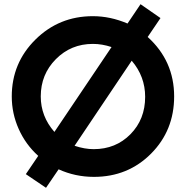

<svg xmlns="http://www.w3.org/2000/svg" viewBox="-20 -829 885 914"><path d="M36 -370Q36 -529 148.5 -640.5Q261 -752 422 -752Q505 -752 587 -717L649 -809L744 -743L683 -653Q809 -539 809 -370Q809 -208 699 -97.5Q589 13 427 13Q338 13 259 -23L199 65L103 0L162 -87Q102 -141 69 -215Q36 -289 36 -370ZM174 -370Q174 -275 239 -201L511 -605Q466 -620 422 -620Q318 -620 246 -547.5Q174 -475 174 -370ZM335 -135Q383 -119 426 -119Q531 -119 601 -190Q671 -261 671 -368Q671 -465 607 -540Z"/></svg>

Font: Involve
Style: Bold
Weight: 700
Designer: Stefan Peev
Foundry: Context Ltd.
Version: Version 1.001